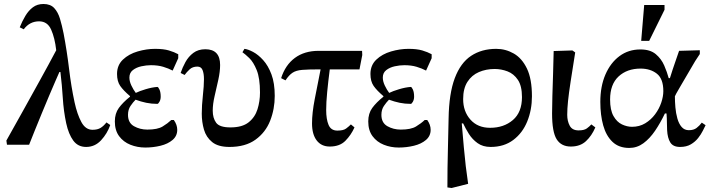

<svg xmlns="http://www.w3.org/2000/svg" viewBox="-20 -726 3559 963"><path d="M412 11Q371 11 347.5 -21Q324 -53 312 -108Q299 -169 295 -234Q291 -299 283 -365H278Q272 -351 258 -319.5Q244 -288 226.5 -246Q209 -204 190 -158.5Q171 -113 154.5 -71.5Q138 -30 126 0H15L12 -21Q51 -90 94.5 -168.5Q138 -247 181.5 -325.5Q225 -404 262 -474Q255 -536 236.5 -577.5Q218 -619 176 -619Q129 -619 99 -579L79 -589Q91 -619 107 -646Q123 -673 145 -689.5Q167 -706 198 -706Q233 -706 252 -685.5Q271 -665 281 -631.5Q291 -598 299 -558Q316 -468 326.5 -380Q337 -292 354 -213Q367 -153 388 -114Q409 -75 444 -75Q469 -75 484.5 -84.5Q500 -94 514 -112L533 -99Q518 -56 487 -22.5Q456 11 412 11Z M709 14Q669 14 634 0Q599 -14 577.5 -43Q556 -72 556 -117Q556 -157 576 -184.5Q596 -212 632 -241V-244Q599 -272 583 -295Q567 -318 567 -355Q567 -399 596.5 -427Q626 -455 670.5 -468Q715 -481 758 -481Q800 -481 827 -473Q854 -465 874 -454V-434L846 -372Q825 -383 798.5 -391Q772 -399 737 -399Q714 -399 689 -393.5Q664 -388 646.5 -374.5Q629 -361 629 -337Q629 -318 639 -297Q649 -276 661 -260Q679 -269 710.5 -278.5Q742 -288 769 -290Q774 -290 780 -276.5Q786 -263 786 -241Q786 -227 780 -216Q774 -205 769 -205Q740 -205 713.5 -210.5Q687 -216 660 -226Q647 -213 634.5 -194.5Q622 -176 622 -150Q622 -110 652 -93Q682 -76 719 -76Q770 -76 795.5 -91.5Q821 -107 839 -124H852Q869 -100 869 -75Q869 -44 845.5 -24Q822 -4 785 5Q748 14 709 14Z M1131 11Q1074 11 1044 -13.5Q1014 -38 1003 -76Q992 -114 992 -156Q992 -197 997.5 -246.5Q1003 -296 1003 -329Q1003 -357 996 -374.5Q989 -392 970 -392Q946 -392 931 -378Q916 -364 906 -350L886 -360Q895 -387 910 -414.5Q925 -442 949.5 -460.5Q974 -479 1010 -479Q1084 -479 1084 -400Q1084 -367 1075 -326Q1066 -285 1056.5 -244.5Q1047 -204 1047 -171Q1047 -134 1064 -110.5Q1081 -87 1136 -87Q1195 -87 1227 -112.5Q1259 -138 1271.5 -178Q1284 -218 1284 -262Q1284 -334 1267.5 -374.5Q1251 -415 1230 -435Q1209 -455 1196 -464L1206 -481Q1224 -479 1249.5 -465.5Q1275 -452 1300 -424.5Q1325 -397 1341.5 -353Q1358 -309 1358 -245Q1358 -179 1335 -120.5Q1312 -62 1261.5 -25.5Q1211 11 1131 11Z M1634 9Q1592 9 1568.5 -21.5Q1545 -52 1545 -107Q1545 -159 1558.5 -228.5Q1572 -298 1588 -378H1580Q1526 -378 1495.5 -375.5Q1465 -373 1447 -361Q1429 -349 1412 -323L1390 -334Q1411 -400 1459 -435.5Q1507 -471 1578 -471H1796L1797 -450L1783 -378H1634Q1626 -316 1621 -264Q1616 -212 1616 -174Q1616 -128 1628 -99.5Q1640 -71 1672 -71Q1702 -71 1715.5 -81Q1729 -91 1740 -102L1758 -87Q1741 -49 1712.5 -20Q1684 9 1634 9Z M1980 14Q1940 14 1905 0Q1870 -14 1848.5 -43Q1827 -72 1827 -117Q1827 -157 1847 -184.5Q1867 -212 1903 -241V-244Q1870 -272 1854 -295Q1838 -318 1838 -355Q1838 -399 1867.5 -427Q1897 -455 1941.5 -468Q1986 -481 2029 -481Q2071 -481 2098 -473Q2125 -465 2145 -454V-434L2117 -372Q2096 -383 2069.5 -391Q2043 -399 2008 -399Q1985 -399 1960 -393.5Q1935 -388 1917.5 -374.5Q1900 -361 1900 -337Q1900 -318 1910 -297Q1920 -276 1932 -260Q1950 -269 1981.5 -278.5Q2013 -288 2040 -290Q2045 -290 2051 -276.5Q2057 -263 2057 -241Q2057 -227 2051 -216Q2045 -205 2040 -205Q2011 -205 1984.5 -210.5Q1958 -216 1931 -226Q1918 -213 1905.5 -194.5Q1893 -176 1893 -150Q1893 -110 1923 -93Q1953 -76 1990 -76Q2041 -76 2066.5 -91.5Q2092 -107 2110 -124H2123Q2140 -100 2140 -75Q2140 -44 2116.5 -24Q2093 -4 2056 5Q2019 14 1980 14Z M2328 196 2245 217 2224 214Q2224 114 2226.5 25Q2229 -64 2230 -132Q2232 -257 2261 -334Q2290 -411 2343 -446Q2396 -481 2469 -481Q2516 -481 2557 -457.5Q2598 -434 2623 -382Q2648 -330 2648 -243Q2648 -175 2624.5 -117Q2601 -59 2554.5 -24Q2508 11 2441 11Q2402 11 2375.5 -8Q2349 -27 2332 -54Q2315 -81 2303 -107H2296Q2302 -37 2306.5 13.5Q2311 64 2316 106.5Q2321 149 2328 196ZM2438 -85Q2507 -85 2552.5 -124Q2598 -163 2598 -239Q2598 -295 2577.5 -325.5Q2557 -356 2525.5 -368Q2494 -380 2461 -380Q2418 -380 2382 -364.5Q2346 -349 2324.5 -315.5Q2303 -282 2303 -229Q2303 -167 2339.5 -126Q2376 -85 2438 -85Z M2843 9Q2795 9 2772 -27.5Q2749 -64 2749 -157Q2749 -192 2750.5 -244Q2752 -296 2754 -355.5Q2756 -415 2757 -470L2851 -473L2865 -463Q2851 -375 2842 -316.5Q2833 -258 2829 -219Q2825 -180 2825 -150Q2825 -119 2837.5 -95.5Q2850 -72 2882 -72Q2910 -72 2923.5 -82Q2937 -92 2946 -102L2966 -87Q2948 -45 2919 -18Q2890 9 2843 9Z M3136 16Q3084 16 3052 -14.5Q3020 -45 3005.5 -97Q2991 -149 2991 -215Q2991 -293 3016.5 -352Q3042 -411 3087 -444.5Q3132 -478 3192 -478Q3241 -478 3269 -454.5Q3297 -431 3311.5 -397.5Q3326 -364 3334 -334H3340Q3355 -382 3366 -413Q3377 -444 3386 -471L3490 -474V-455L3467 -420Q3422 -343 3393.5 -294.5Q3365 -246 3365 -243Q3365 -217 3367.5 -187.5Q3370 -158 3377.5 -131.5Q3385 -105 3399 -89Q3413 -73 3435 -73Q3459 -73 3473.5 -84Q3488 -95 3500 -111L3519 -98Q3514 -88 3505 -70Q3496 -52 3481.5 -33.5Q3467 -15 3445 -2Q3423 11 3391 11Q3356 11 3342 -11.5Q3328 -34 3326 -73Q3325 -91 3325 -111.5Q3325 -132 3323 -157H3315Q3292 -109 3265.5 -70Q3239 -31 3207 -7.5Q3175 16 3136 16ZM3150 -90Q3187 -90 3216 -107.5Q3245 -125 3265.5 -152.5Q3286 -180 3296.5 -211Q3307 -242 3307 -269Q3307 -331 3274.5 -356.5Q3242 -382 3193 -382Q3125 -382 3082.5 -342.5Q3040 -303 3040 -227Q3040 -174 3057 -144Q3074 -114 3099.5 -102Q3125 -90 3150 -90ZM3236 -521H3196L3211 -701H3313V-677Z"/></svg>

Font: STIX Two Text Medium
Style: Regular
Weight: 500
Designer: Ross Mills, John Hudson & Paul Hanslow, Tiro Typeworks Ltd; with prior portions MicroPress Inc., and Coen Hoffman.
Foundry: Tiro Typeworks Ltd
Version: Version 2.13 b171